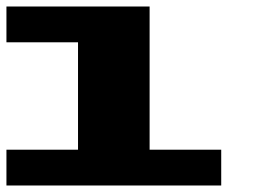

<svg xmlns="http://www.w3.org/2000/svg" viewBox="-20 -798 818 596"><path d="M222.2 -333.3V-666.7H0V-777.8H444.4V-333.3H666.7V-222.2H0V-333.3Z"/></svg>

Font: Pixeloid Sans
Style: Bold
Weight: 700
Monospace: yes
Designer: GGBot
Version: 0.3